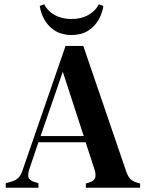

<svg xmlns="http://www.w3.org/2000/svg" viewBox="-20 -879 689 899"><path d="M7 0V-21L34 -29Q55 -35 66.5 -47Q78 -59 85 -80L287 -664H370L571 -76Q579 -54 589 -42.5Q599 -31 621 -24L636 -20V0H382V-20L399 -25Q421 -32 425.5 -47Q430 -62 423 -84L381 -213H160L117 -86Q110 -64 113 -50Q116 -36 138 -28L160 -21V0ZM170 -242H372L274 -543ZM315 -715Q271 -715 239.5 -734Q208 -753 189.5 -784.5Q171 -816 166 -851L187 -859Q202 -828 235.5 -809Q269 -790 315 -790Q361 -790 394 -809Q427 -828 443 -859L464 -851Q459 -816 440.5 -784.5Q422 -753 390.5 -734Q359 -715 315 -715Z"/></svg>

Font: DeepMind Serif Text
Style: Regular
Weight: 400
Designer: Frank Grießhammer / Modifications: Colophon Foundry
Foundry: Colophon Foundry
Version: Version 5.003; ttfautohint (v1.8.2)